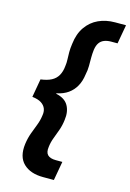

<svg xmlns="http://www.w3.org/2000/svg" viewBox="-141 -864 742 1094"><g transform="rotate(15 230.5 -317.0)"><path d="M228 162Q153 162 112 122.5Q71 83 81 6Q86 -30 97 -60Q108 -90 119 -118Q130 -146 134 -177Q138 -199 131 -217Q124 -235 105 -247.5Q86 -260 51 -264L70 -372Q109 -377 133.5 -390Q158 -403 171 -426Q184 -449 187 -481Q190 -501 189 -521.5Q188 -542 188 -564.5Q188 -587 192 -614Q199 -675 227.5 -715.5Q256 -756 299.5 -776Q343 -796 397 -796H461L441 -684H403Q380 -684 362.5 -677Q345 -670 334.5 -655Q324 -640 320 -614Q317 -590 317 -566Q317 -542 317 -517Q317 -492 311 -465Q306 -426 289.5 -396Q273 -366 245.5 -346.5Q218 -327 178 -319V-316Q230 -305 250 -270Q270 -235 263 -185Q259 -151 248.5 -122Q238 -93 228 -66.5Q218 -40 215 -13Q210 20 225 35Q240 50 274 50H312L292 162Z"/></g></svg>

Font: DM Sans 36pt
Style: Bold Italic
Weight: 700
Italic angle: -10°
Designer: Colophon Foundry, Jonny Pinhorn
Foundry: Colophon Foundry
Version: Version 4.004;gftools[0.9.30]